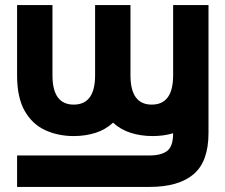

<svg xmlns="http://www.w3.org/2000/svg" viewBox="-20 -528 896 763"><path d="M498.5 -507.8V-228.5Q498.5 -112.3 583 -112.3Q668 -112.3 668 -228.5V-507.8H808.6V0Q808.6 114.3 749 164.6Q689.5 214.8 574.2 214.8H47.9V89.8H574.2Q620.6 89.8 644.3 71.8Q668 53.7 668 1.5Q630.9 12.7 585.9 12.7Q540 12.7 499.8 0Q459.5 -12.7 429.2 -40.5Q399.4 -12.7 359.4 0Q319.3 12.7 272.9 12.7Q210.4 12.7 159.2 -11Q107.9 -34.7 77.9 -87.6Q47.9 -140.6 47.9 -228.5V-507.8H188.5V-228.5Q188.5 -112.3 272.9 -112.3Q357.9 -112.3 357.9 -228.5V-507.8Z"/></svg>

Font: Giphurs
Style: Bold
Weight: 700
Version: Version 0.920; ttfautohint (v1.8.4.7-5d5b)